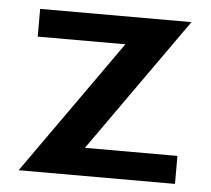

<svg xmlns="http://www.w3.org/2000/svg" viewBox="-43 -551 654 596"><g transform="rotate(5 284.5 -252.5)"><path d="M35.9 0 375.5 -479.8 366.5 -418.3H58.8V-504.7H530.3L190.5 -24.6L197.2 -87.2H523.1V0Z"/></g></svg>

Font: Russolo 10pt ExtraLight
Style: Regular
Weight: 200
Designer: Micah Stupak-Hahn
Version: Version 1.000